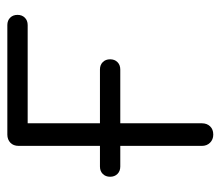

<svg xmlns="http://www.w3.org/2000/svg" viewBox="-58 -528 587 510"><g transform="rotate(-90 235.0 -273.5)"><path d="M47 -247Q35 -247 27.5 -254.5Q20 -262 20 -274Q20 -286 27.5 -293.5Q35 -301 47 -301H305Q317 -301 324.5 -293.5Q332 -286 332 -274Q332 -262 324.5 -254.5Q317 -247 305 -247ZM132 0Q119 0 110.5 -8.5Q102 -17 102 -30V-517Q102 -531 110.5 -539Q119 -547 132 -547H423Q435 -547 442.5 -539.5Q450 -532 450 -520Q450 -508 442.5 -500.5Q435 -493 423 -493H162V-30Q162 -17 154 -8.5Q146 0 132 0Z"/></g></svg>

Font: ComfortaaLight
Style: Regular
Weight: 300
Designer: Johan Aakerlund
Foundry: Johan Aakerlund
Version: Version 3.104; ttfautohint (v1.8.1.43-b0c9)